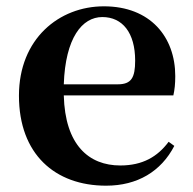

<svg xmlns="http://www.w3.org/2000/svg" viewBox="-20 -572 612 608"><path d="M316 16C415 16 490 -29 532 -110L514 -123C479 -76 432 -48 361 -48C261 -48 186 -113 182 -270H529C533 -288 535 -306 535 -331C535 -455 456 -552 309 -552C167 -552 40 -449 40 -269C40 -84 154 16 316 16ZM182 -305C187 -452 240 -518 304 -518C368 -518 408 -468 408 -380C408 -326 396 -305 353 -305Z"/></svg>

Font: Noto Serif CJK TC
Style: Bold
Weight: 700
Designer: Ryoko NISHIZUKA 西塚涼子 (kana & ideographs); Frank Grießhammer (Latin, Greek & Cyrillic); Wenlong ZHANG 张文龙 (bopomofo); San
Foundry: Adobe
Version: Version 2.001;hotconv 1.1.0;makeotfexe 2.6.0